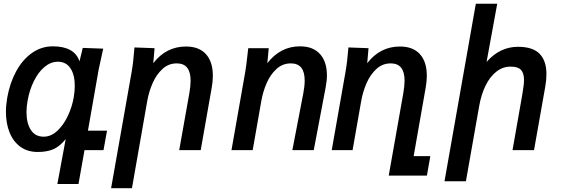

<svg xmlns="http://www.w3.org/2000/svg" viewBox="-20 -810 3040 1036"><path d="M183.5 10Q128.5 10 90 -18Q51.5 -46 31.8 -95Q12 -144 12 -206.5Q12 -242 19 -283Q33 -362 67 -424.8Q101 -487.5 152 -523.8Q203 -560 265 -560Q382 -560 409 -479L426.5 -551.5L537 -547.5L530.5 -518.5Q516.5 -456.5 512.5 -435.5L454.5 -105H557.5L538.5 0H436L403.5 183H289.5L334.5 -59.5Q302.5 -20 268.2 -5Q234 10 183.5 10ZM377.5 -283Q383.5 -317 383.5 -346.5Q383.5 -407 359.8 -442Q336 -477 292.5 -477Q254 -477 220.2 -448.8Q186.5 -420.5 162.8 -372.5Q139 -324.5 129 -267Q123 -235 123 -205Q123 -145 146.5 -108.8Q170 -72.5 215.5 -72.5Q256 -72.5 290 -104.8Q324 -137 346.5 -185.5Q369 -234 377.5 -283Z M705.5 -554 814 -550 807 -469Q876.5 -559 983.5 -559Q1054 -559 1091.2 -517.8Q1128.5 -476.5 1128.5 -401.5Q1128.5 -372 1122.5 -337.5L1063 0H947L1001.5 -306Q1008.5 -346.5 1008.5 -374.5Q1008.5 -468 934 -468Q889.5 -468 856.8 -438Q824 -408 803.8 -362Q783.5 -316 774.5 -265L692 205.5H579.5L690.5 -423Q696 -455.5 698.8 -482.2Q701.5 -509 705.5 -554Z M1315.5 -515.5 1319.5 -550H1430L1422.5 -469Q1493 -560 1599 -560Q1669 -560 1706.5 -518.5Q1744 -477 1744 -403.5Q1744 -374 1737 -337.5L1673 0H1557.5L1616.5 -306Q1624 -344.5 1624 -375.5Q1624 -468 1549.5 -468Q1505 -468 1472 -438Q1439 -408 1419 -362Q1399 -316 1390 -265L1343.5 0H1229L1303.5 -423Q1309.5 -459 1315.5 -515.5Z M1860 -554 1968.5 -550 1961.5 -469Q2031 -559 2138 -559Q2208.5 -559 2245.8 -517.8Q2283 -476.5 2283 -401.5Q2283 -372 2277 -337.5L2212 32.5H2302L2283.5 137.5H2077.5L2156 -306Q2163 -346.5 2163 -374.5Q2163 -468 2088.5 -468Q2044 -468 2011.2 -438Q1978.5 -408 1958.2 -362Q1938 -316 1929 -265L1882.5 0H1770L1844.5 -423Q1850 -455.5 1853 -482.2Q1856 -509 1860 -554Z M2547.5 -790H2663L2605.5 -476Q2644 -519 2686 -538.2Q2728 -557.5 2775 -557.5Q2855 -557.5 2891.8 -519.5Q2928.5 -481.5 2928.5 -410.5Q2928.5 -377 2922 -341.5L2861.5 0H2745.5L2798 -298.5Q2807.5 -353 2807.5 -378.5Q2807.5 -415.5 2791.2 -433Q2775 -450.5 2735.5 -450.5Q2692.5 -450.5 2658 -423.2Q2623.5 -396 2600.2 -348.5Q2577 -301 2566 -240L2494 168H2378.5Z"/></svg>

Font: JuliaMono SemiBold
Style: Italic
Weight: 600
Italic angle: -9°
Monospace: yes
Designer: cormullion
Foundry: corm
Version: Version 0.056; ttfautohint (v1.8.4)